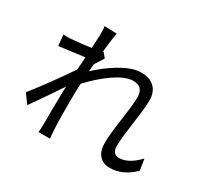

<svg xmlns="http://www.w3.org/2000/svg" viewBox="-166 -1013 1333 1268"><g transform="rotate(30 500.0 -379.0)"><path d="M969 -80 956 -166C909 -115 858 -84 807 -84C772 -84 756 -109 756 -144C756 -245 793 -415 793 -514C793 -595 746 -647 653 -647C555 -647 426 -552 350 -481C351 -488 352 -495 352 -502L353 -516C353 -519 353 -520 354 -521V-532C355 -533 355 -534 355 -537C370 -561 387 -587 399 -606L370 -641L365 -639C372 -708 380 -764 385 -788L290 -791C293 -782 294 -770 294 -753V-717C294 -706 292 -671 289 -624C238 -616 180 -611 148 -608C124 -605 106 -606 83 -607L91 -524C153 -532 239 -544 284 -549C281 -518 281 -486 278 -454C228 -377 114 -221 59 -153L109 -84C157 -150 222 -246 270 -318C270 -303 269 -291 269 -280C266 -170 266 -121 266 -26C266 -10 264 18 263 33H350C347 14 346 -10 345 -27C341 -94 341 -143 341 -203V-266C341 -301 342 -340 344 -382C435 -481 555 -573 635 -573C686 -573 714 -549 714 -492C714 -397 677 -233 677 -123C677 -39 722 3 787 3C855 3 917 -27 969 -80Z"/></g></svg>

Font: Spoqa Han Sans Neo
Style: Regular
Weight: 400
Designer: [Spoqa Han Sans Neo] Dong-huui Kim ___ Younghwa Kang ___ Yujin Lee ___ [Noto Sans] Ryoko NISHIZUKA ____ (kana & ideograp
Foundry: Spoqa (http://www.spoqa-han-sans.com)
Version: Version 1.100;hotconv 1.0.109;makeotfexe 2.5.65596